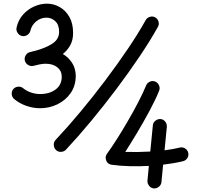

<svg xmlns="http://www.w3.org/2000/svg" viewBox="-20 -820 1098 1058"><path d="M397.5 -404.3Q397.5 -347.2 369.1 -306.9Q340.8 -266.6 296.1 -245.1Q251.5 -223.6 201.2 -223.6Q163.6 -223.6 126.2 -236.3Q88.9 -249 58.6 -273.9Q46.4 -283.7 44.7 -300Q43 -316.4 52.7 -328.1Q63 -340.8 79.3 -342.3Q95.7 -343.8 107.4 -334Q126.5 -318.4 151.1 -310.1Q175.8 -301.8 201.2 -301.8Q252 -301.8 286.1 -326.7Q320.3 -351.6 320.3 -397.9Q319.8 -430.2 295.4 -449.5Q271 -468.8 231.4 -468.8Q216.8 -468.8 198.7 -465.3Q189.5 -462.9 180.4 -460.9Q171.4 -459 163.6 -457Q148.4 -453.6 134.5 -462.4Q120.6 -471.2 116.7 -486.3Q113.3 -502 122.1 -515.9Q130.9 -529.8 146 -533.2Q148.9 -533.7 151.4 -534.2Q156.7 -536.1 162.8 -537.6Q168.9 -539.1 175.8 -540.5Q231.9 -555.7 268.8 -579.8Q305.7 -604 305.7 -644.5Q305.7 -683.6 284.7 -703.1Q263.7 -722.7 236.3 -722.7Q204.1 -722.7 179.2 -701.9Q154.3 -681.2 147.5 -650.9Q144 -635.7 130.1 -627Q116.2 -618.2 100.6 -621.6Q85.4 -625.5 76.7 -639.4Q67.9 -653.3 71.3 -668.5Q80.6 -710 106.7 -739.3Q132.8 -768.6 168 -784.2Q203.1 -799.8 238.8 -799.8Q275.9 -799.8 308.8 -781.2Q341.8 -762.7 362.3 -726.8Q382.8 -690.9 382.8 -638.2Q382.8 -598.6 366.9 -570.3Q351.1 -542 326.2 -522.5Q356.4 -504.9 376.2 -475.1Q396 -445.3 397.5 -404.3ZM288.6 6.8Q277.3 -4.4 276.4 -20.8Q275.4 -37.1 286.1 -48.8Q351.1 -117.7 421.6 -202.1Q492.2 -286.6 559.8 -376.5Q627.4 -466.3 685.3 -552Q743.2 -637.7 782.7 -709Q790.5 -722.7 806.2 -727.3Q821.8 -731.9 835.4 -724.1Q849.1 -716.3 853.5 -700.9Q857.9 -685.5 850.1 -671.9Q808.6 -597.2 749.5 -509.3Q690.4 -421.4 621.8 -330.1Q553.2 -238.8 481.9 -152.8Q410.6 -66.9 343.8 4.4Q333 16.1 316.4 16.8Q299.8 17.6 288.6 6.8ZM864.7 -164.1Q880.4 -162.6 890.4 -149.9Q900.4 -137.2 899.4 -121.6L886.7 8.3Q934.6 2 970.7 -6.8Q985.8 -10.7 999.8 -2.2Q1013.7 6.3 1017.1 22Q1021 37.1 1012.5 50.8Q1003.9 64.5 988.3 68.4Q939.5 80.1 878.9 87.4L869.6 183.6Q868.2 198.7 855.5 209Q842.8 219.2 827.1 218.3Q812 216.8 801.8 203.9Q791.5 190.9 792.5 175.8L800.3 94.2Q747.1 97.2 694.1 95.7Q641.1 94.2 595.7 87.9Q593.3 87.9 588.1 86.2Q583 84.5 580.6 83Q566.9 74.7 563.2 57.6Q559.6 40.5 569.8 26.9Q590.8 -1.5 620.8 -48.3Q650.9 -95.2 682.6 -149.7Q714.4 -204.1 741.7 -256.8Q769 -309.6 785.2 -349.1Q791 -363.3 805.7 -369.9Q820.3 -376.5 835.4 -370.6Q849.6 -364.3 856.2 -349.6Q862.8 -335 856.9 -320.3Q837.4 -271.5 804.9 -210.9Q772.5 -150.4 736.6 -90.3Q700.7 -30.3 670.4 17.1Q703.1 18.1 738.3 17.6Q773.4 17.1 808.1 15.1L822.3 -129.4Q823.7 -145 836.7 -155Q849.6 -165 864.7 -164.1Z"/></svg>

Font: Mikhak-DS2-FD SemiBold
Style: Regular
Weight: 600
Designer: Amin Abedi
Version: Version 3.2